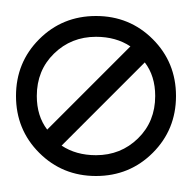

<svg xmlns="http://www.w3.org/2000/svg" viewBox="-20 -1120 240 240"><path d="M0 -1000Q0 -1042 29 -1071Q58 -1100 100 -1100Q142 -1100 171 -1071Q200 -1042 200 -1000Q200 -958 171 -929Q142 -900 100 -900Q58 -900 29 -929Q0 -958 0 -1000ZM39 -958 143 -1062Q125 -1074 100 -1074Q69 -1074 47.5 -1053Q26 -1032 26 -1000Q26 -975 39 -958ZM57 -938Q75 -926 100 -926Q131 -926 152.5 -947Q174 -968 174 -1000Q174 -1025 161 -1042Z"/></svg>

Font: Bravura Text
Style: Regular
Weight: 400
Designer: Daniel Spreadbury et al.
Foundry: Steinberg Media Technologies GmbH
Version: Version 1.38